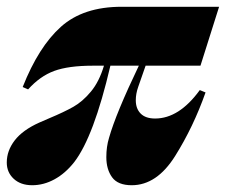

<svg xmlns="http://www.w3.org/2000/svg" viewBox="-45 -533 667 567"><path d="M545 -267 562 -260Q526 -158 472 -72Q418 14 344 14Q303 14 286 -9.5Q269 -33 269 -69Q269 -100 277 -126Q297 -197 365 -339H281Q232 -129 174 -54Q148 -21 116 -3.5Q84 14 50 14Q16 14 -4.5 -5Q-25 -24 -25 -53Q-25 -88 -1.5 -118.5Q22 -149 71 -171L101 -184Q144 -202 171.5 -217.5Q199 -233 223.5 -262.5Q248 -292 262 -339H229Q157 -339 115 -323.5Q73 -308 38 -269L22 -276Q69 -395 135 -454Q201 -513 314 -513H602L547 -339H385L363 -276Q356 -256 356 -237Q356 -212 370.5 -197.5Q385 -183 413 -183Q484 -183 545 -267Z"/></svg>

Font: Playfair Display SC Black
Style: Italic
Weight: 900
Italic angle: -14°
Designer: Claus Eggers Sørensen
Foundry: Claus Eggers Sørensen
Version: Version 1.200; ttfautohint (v1.6)